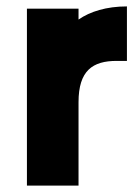

<svg xmlns="http://www.w3.org/2000/svg" viewBox="-20 -579 437 599"><path d="M64 -552V0H225V-260C225 -359 269 -389 344 -389H376V-559C312 -559 261 -543 225 -518V-552Z"/></svg>

Font: Malmofest
Style: Bold
Weight: 700
Designer: Jonny Pinhorn (Poppins), Kolossal
Version: Version 1.004;Glyphs 3.1.2 (3151)